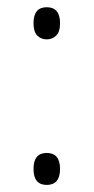

<svg xmlns="http://www.w3.org/2000/svg" viewBox="-20 -505 261 534"><path d="M73.2 -35.2Q73.2 -79.6 109.9 -79.6Q147 -79.6 147 -35.2Q147 9.3 109.9 9.3Q73.2 9.3 73.2 -35.2ZM73.2 -440.4Q73.2 -484.9 109.9 -484.9Q147 -484.9 147 -440.4Q147 -416.5 136.2 -406Q125.5 -395.5 109.9 -395.5Q94.2 -395.5 83.7 -406Q73.2 -416.5 73.2 -440.4Z"/></svg>

Font: Bpm'online Open Sans Light
Style: Regular
Weight: 300
Foundry: Ascender Corporation
Version: Version 1.10